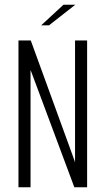

<svg xmlns="http://www.w3.org/2000/svg" viewBox="-20 -791 446 811"><path d="M58 0V-620H110L295 -112L296 -107L297 -106V-620H348V0H294L112 -488L109 -495V0ZM154 -684 248 -771H298L187 -684Z"/></svg>

Font: Smooch Sans Thin
Style: Regular
Weight: 400
Version: Version 1.010